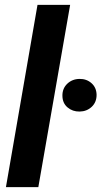

<svg xmlns="http://www.w3.org/2000/svg" viewBox="-20 -770 417 790"><path d="M268.6 -750 137.7 0H4.4L134.3 -750ZM236.8 -375.5Q236.3 -405.8 256.6 -425.3Q276.9 -444.8 307.1 -445.3Q335.9 -445.8 356.2 -428Q376.5 -410.2 377.4 -380.9Q377.9 -350.1 357.7 -330.8Q337.4 -311.5 307.6 -311Q278.8 -310.5 258.1 -327.9Q237.3 -345.2 236.8 -375.5Z"/></svg>

Font: Roboto Condensed
Style: Bold Italic
Weight: 700
Italic angle: -12°
Designer: Christian Robertson
Foundry: Google
Version: Version 3.0